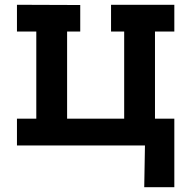

<svg xmlns="http://www.w3.org/2000/svg" viewBox="-20 -609 801 804"><path d="M584 175 587 0H51V-112H132V-477H51V-589L316 -588V-477H261V-112H500V-477H445V-589H710V-477H629V-112H710V175Z"/></svg>

Font: Podkova ExtraBold
Style: Regular
Weight: 800
Designer: Ilya Yudin
Foundry: Cyreal (www.cyreal.org)
Version: Version 2.103